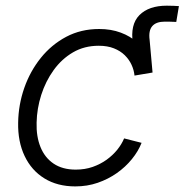

<svg xmlns="http://www.w3.org/2000/svg" viewBox="-20 -646 650 676"><path d="M460 -383.8 447.8 -493.2Q438 -559.6 470.9 -592.8Q503.9 -626 567.4 -626Q580.6 -626 591.3 -625.5Q602.1 -625 609.9 -624.5L600.6 -568.8Q591.3 -569.3 579.3 -569.6Q567.4 -569.8 560.1 -569.8Q529.8 -569.8 516.1 -554Q502.4 -538.1 506.8 -505.4L517.1 -390.6ZM245.1 10.3Q182.1 10.3 136.5 -17.8Q90.8 -45.9 66.7 -96.7Q42.5 -147.5 43.9 -214.4Q44.9 -277.3 65.4 -336.2Q85.9 -395 123.5 -441.9Q161.1 -488.8 213.1 -516.4Q265.1 -543.9 329.1 -543.9Q371.1 -543.9 405 -531.2Q439 -518.6 462.9 -496.8Q486.8 -475.1 500.7 -447.8Q514.6 -420.4 517.1 -390.6L453.6 -379.9Q451.7 -399.4 443.1 -418Q434.6 -436.5 419.2 -451.7Q403.8 -466.8 381.1 -475.8Q358.4 -484.9 327.6 -484.9Q276.9 -484.9 237.1 -461.7Q197.3 -438.5 168.9 -399.2Q140.6 -359.9 125.2 -311.8Q109.9 -263.7 108.9 -214.4Q107.4 -165.5 122.6 -128.2Q137.7 -90.8 168.9 -69.8Q200.2 -48.8 246.6 -48.8Q278.8 -48.8 306.2 -58.3Q333.5 -67.9 355.5 -83.7Q377.4 -99.6 393.1 -119.1Q408.7 -138.7 417 -158.7L478.5 -143.1Q466.8 -113.3 444.3 -85.7Q421.9 -58.1 391.4 -36.6Q360.8 -15.1 324 -2.4Q287.1 10.3 245.1 10.3Z"/></svg>

Font: Inter 20pt Light
Style: Italic
Weight: 300
Italic angle: -9.3988°
Version: Version 4.001;git-66647c0bb